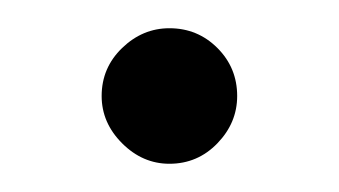

<svg xmlns="http://www.w3.org/2000/svg" viewBox="-20 -118 240 136"><path d="M52 -50Q52 -31 66.5 -16.5Q81 -2 100 -2Q120 -2 134 -16.5Q148 -31 148 -50Q148 -70 134 -84Q120 -98 100 -98Q81 -98 66.5 -84Q52 -70 52 -50Z"/></svg>

Font: Matrix Sans Print
Style: Regular
Weight: 400
Designer: Brad Neil
Version: Version 1.100